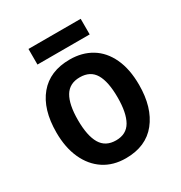

<svg xmlns="http://www.w3.org/2000/svg" viewBox="-167 -870 894 949"><g transform="rotate(-30 280.0 -395.5)"><path d="M516 -323Q516 -194 455 -117.5Q394 -41 279 -41Q207 -41 154.5 -75.5Q102 -110 73 -173.5Q44 -237 44 -323Q44 -455 105.5 -529Q167 -603 281 -603Q351 -603 404 -571Q457 -539 486.5 -476Q516 -413 516 -323ZM167 -323Q167 -234 194 -188Q221 -142 281 -142Q340 -142 366.5 -188Q393 -234 393 -323Q393 -412 366.5 -457Q340 -502 280 -502Q221 -502 194 -457Q167 -412 167 -323ZM429 -750V-661H131V-750Z"/></g></svg>

Font: Noto Sans Tamil UI SemiCondensed SemiBold
Style: Regular
Weight: 600
Width: 4
Designer: Jelle Bosma - Monotype Design Team
Foundry: Monotype Imaging Inc.
Version: Version 2.004; ttfautohint (v1.8.4.7-5d5b)